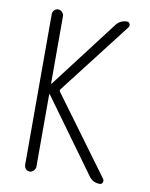

<svg xmlns="http://www.w3.org/2000/svg" viewBox="-83 -791 666 852"><g transform="rotate(10 250.0 -365.0)"><path d="M85 -26.4V-704.1Q85 -714.8 92.3 -722.7Q99.6 -730.5 109.9 -730.5Q120.1 -730.5 127.9 -722.2Q135.7 -713.9 135.7 -704.1V-401.4Q135.7 -400.4 136.7 -400.4L138.7 -401.4L371.1 -706.1Q389.6 -730.5 419.9 -730.5Q428.7 -730.5 432.6 -722.2Q436.5 -713.9 430.7 -706.1L181.6 -383.8Q176.8 -377.9 181.6 -371.1L436.5 -24.4Q441.4 -16.6 438 -8.3Q434.6 0 424.8 0Q393.6 0 376 -25.4L138.7 -352.5Q138.7 -353.5 136.7 -353.5Q135.7 -353.5 135.7 -352.5V-26.4Q135.7 -16.6 127.9 -8.3Q120.1 0 109.9 0Q99.6 0 92.3 -7.3Q85 -14.6 85 -26.4Z"/></g></svg>

Font: Rounded Mgen+ 1m light
Style: Regular
Weight: 200
Designer: [Source Han Sans]
Ryoko NISHIZUKA  (kana & ideographs); Paul D. Hunt (Latin, Greek & Cyrillic); Wenlong ZHANG  (bopomofo
Version: Version 1.059.20150602